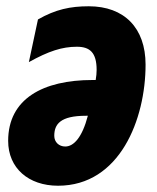

<svg xmlns="http://www.w3.org/2000/svg" viewBox="-20 -582 501 612"><path d="M165 10C362 10 444 -202 444 -376C444 -493 376 -562 263 -562C204 -562 157 -552 101 -520L72 -384C135 -419 178 -433 225 -433C266 -433 288 -415 288 -359C288 -350 287 -338 285 -327H275C117 -327 6 -267 6 -133C6 -46 71 10 165 10ZM188 -115C168 -115 153 -129 153 -149C153 -186 172 -213 254 -213H260C242 -144 215 -115 188 -115Z"/></svg>

Font: Noto Sans ExtraCondensed Black
Style: Italic
Weight: 900
Width: 2
Italic angle: -12°
Designer: Monotype Design Team
Foundry: Monotype Imaging Inc.
Version: Version 2.013